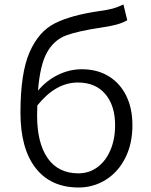

<svg xmlns="http://www.w3.org/2000/svg" viewBox="-20 -821 672 854"><path d="M71 -320Q71 -496 111.5 -588.5Q152 -681 223.5 -717Q295 -753 417 -771Q461 -777 482 -783Q503 -789 529 -801L546 -731Q525 -719 499.5 -712Q474 -705 434 -699Q326 -683 273 -663Q220 -643 189 -587.5Q158 -532 149 -418Q188 -464 239 -488.5Q290 -513 344 -513Q412 -513 462.5 -482.5Q513 -452 541 -396Q569 -340 569 -264Q569 -181 537 -118Q505 -55 450 -21Q395 13 330 13Q206 13 138.5 -73.5Q71 -160 71 -320ZM329 -50Q376 -50 413 -77Q450 -104 471 -153Q492 -202 492 -264Q492 -351 448.5 -402.5Q405 -454 326 -454Q228 -454 146 -352L145 -307Q145 -185 192 -117.5Q239 -50 329 -50Z"/></svg>

Font: Nebula Sans Book
Style: Regular
Weight: 400
Designer: Paul D. Hunt for Adobe (as Source Sans)
Foundry: Nebula Entertainment & Broadcasting LLC
Version: Version 1.010